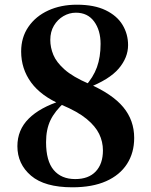

<svg xmlns="http://www.w3.org/2000/svg" viewBox="-20 -780 644 817"><path d="M288 17Q170 17 112 -32.5Q54 -82 54 -158Q54 -227 102 -275Q150 -323 242 -352V-358L256 -346Q213 -307 194.5 -268Q176 -229 176 -175Q176 -95 208.5 -56.5Q241 -18 300 -18Q357 -18 387.5 -50.5Q418 -83 418 -140Q418 -177 402 -210Q386 -243 348.5 -274Q311 -305 242 -334Q155 -371 112.5 -429Q70 -487 70 -561Q70 -621 101 -666Q132 -711 185.5 -735.5Q239 -760 307 -760Q381 -760 429.5 -736.5Q478 -713 501.5 -674Q525 -635 525 -588Q525 -535 485 -488Q445 -441 351 -405V-402L341 -411Q377 -451 392.5 -494Q408 -537 408 -593Q408 -651 380.5 -688.5Q353 -726 303 -726Q275 -726 250 -711.5Q225 -697 209.5 -671Q194 -645 194 -610Q194 -578 207 -546.5Q220 -515 255 -484Q290 -453 357 -424Q458 -380 504.5 -324Q551 -268 551 -193Q551 -130 520.5 -82.5Q490 -35 431.5 -9Q373 17 288 17Z"/></svg>

Font: Noto Serif TC ExtraBold
Style: Regular
Weight: 800
Designer: Ryoko NISHIZUKA 西塚涼子 (kana & ideographs); Frank Grießhammer (Latin, Greek & Cyrillic); Wenlong ZHANG 张文龙 (bopomofo); San
Foundry: Adobe
Version: Version 2.002-H1;hotconv 1.1.0;makeotfexe 2.6.0